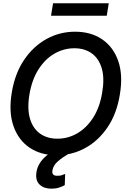

<svg xmlns="http://www.w3.org/2000/svg" viewBox="-20 -929 766 1161"><path d="M322.8 9.8Q227.1 9.8 158.9 -36.1Q90.8 -82 61.3 -167.2Q31.7 -252.4 51.3 -370.1Q70.3 -485.4 126 -567.4Q181.6 -649.4 261.5 -693.4Q341.3 -737.3 434.1 -737.3Q529.8 -737.3 597.7 -691.2Q665.5 -645 695.1 -559.8Q724.6 -474.6 704.6 -356.4Q686 -241.7 630.6 -159.7Q575.2 -77.6 495.4 -33.9Q415.5 9.8 322.8 9.8ZM327.1 -90.3Q391.1 -90.3 447.3 -122.8Q503.4 -155.3 543.5 -217.8Q583.5 -280.3 598.1 -370.1Q612.8 -457.5 595 -516.8Q577.1 -576.2 534.2 -606.7Q491.2 -637.2 429.7 -637.2Q365.7 -637.2 309.3 -604.7Q252.9 -572.3 212.9 -509.8Q172.9 -447.3 157.7 -356.4Q143.6 -270 161.6 -210.4Q179.7 -150.9 222.9 -120.6Q266.1 -90.3 327.1 -90.3ZM290.5 211.9Q246.1 211.9 220.2 187.7Q194.3 163.6 199.7 118.2Q202.1 90.8 217.3 63.5Q232.4 36.1 262 11.7Q291.5 -12.7 335.9 -31.7L393.1 2Q357.4 22.9 330.1 46.4Q302.7 69.8 297.4 100.1Q293.9 116.2 300.8 125.2Q307.6 134.3 327.6 133.8Q342.3 134.3 354 130.4Q365.7 126.5 374 122.6L371.6 190.4Q358.9 198.2 337.9 205.1Q316.9 211.9 290.5 211.9ZM637.7 -909.2 625.5 -834H288.6L300.8 -909.2Z"/></svg>

Font: Inter Tight Medium
Style: Italic
Weight: 500
Italic angle: -9.39999°
Designer: Rasmus Andersson
Foundry: rsms
Version: Version 3.004